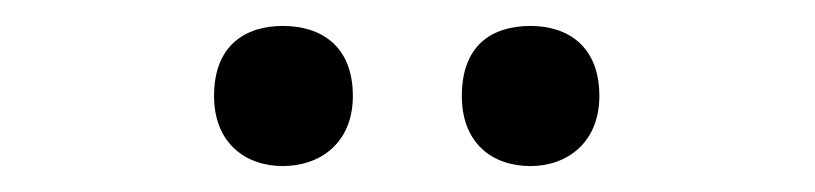

<svg xmlns="http://www.w3.org/2000/svg" viewBox="-20 -756 628 148"><path d="M145 -682C145 -646 169 -628 198 -628C227 -628 252 -646 252 -682C252 -721 227 -736 198 -736C169 -736 145 -721 145 -682ZM336 -682C336 -646 359 -628 389 -628C417 -628 442 -646 442 -682C442 -721 417 -736 389 -736C359 -736 336 -721 336 -682Z"/></svg>

Font: Noto Sans Malayalam Medium
Style: Regular
Weight: 500
Designer: Jelle Bosma - Monotype Design Team
Foundry: Monotype Imaging Inc.
Version: Version 2.104